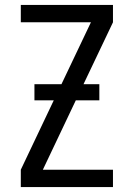

<svg xmlns="http://www.w3.org/2000/svg" viewBox="-20 -755 540 775"><path d="M64 0V-70L197 -350H119V-415H228L347 -665H64V-735H436V-665L317 -415H381V-350H286L153 -70H436V0Z"/></svg>

Font: Iosevka Algr
Style: Regular
Weight: 400
Monospace: yes
Designer: Belleve Invis
Foundry: Belleve Invis
Version: Version 26.0.2; ttfautohint (v1.8.3)